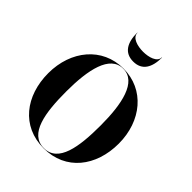

<svg xmlns="http://www.w3.org/2000/svg" viewBox="-273 -1149 1309 1309"><g transform="rotate(45 381.0 -494.5)"><path d="M276.5 -999H274.5C274.5 -903 309.5 -840 394.5 -840C479.5 -840 514.5 -903 514.5 -999H512.5C512.5 -952.5 448.5 -935 394.5 -935C340.5 -935 276.5 -952.5 276.5 -999ZM381 10C594 10 721 -157 721 -375C721 -593 584 -760 381 -760C178 -760 41 -593 41 -375C41 -157 168 10 381 10ZM381 -758C510 -758 546 -582 546 -375C546 -168 520 8 381 8C242 8 216 -168 216 -375C216 -582 252 -758 381 -758Z"/></g></svg>

Font: Bodoni* 96pt
Style: Bold
Weight: 700
Version: Version 2.3